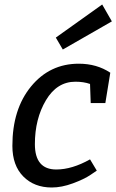

<svg xmlns="http://www.w3.org/2000/svg" viewBox="-20 -823 517 853"><path d="M315 -460Q233 -460 184 -377.5Q135 -295 135 -182.5Q135 -70 230 -70Q300 -70 380 -115L410 -65L382 -46Q354 -27 304 -8.5Q254 10 210 10Q132 10 83.5 -39Q35 -88 35 -175Q35 -338 118 -439Q201 -540 330 -540Q410 -540 470 -500L448 -365H383L380 -450Q352 -460 315 -460ZM477 -728 259 -603 228 -656 434 -803Z"/></svg>

Font: Bitter
Style: Italic
Weight: 400
Italic angle: -9°
Designer: Sol Matas
Foundry: Sol Matas
Version: Version 1.001